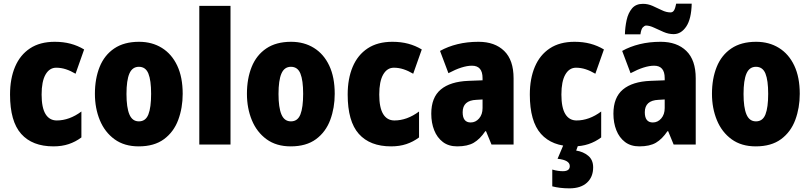

<svg xmlns="http://www.w3.org/2000/svg" viewBox="-20 -792 4438 1052"><path d="M273 10Q157 10 96 -58.5Q35 -127 35 -274Q35 -361 62.5 -426Q90 -491 144.5 -527Q199 -563 280 -563Q327 -563 366.5 -552.5Q406 -542 441 -521L394 -388Q367 -404 341 -412.5Q315 -421 288 -421Q251 -421 229.5 -383.5Q208 -346 208 -274Q208 -202 229.5 -167Q251 -132 291 -132Q360 -132 426 -181V-39Q394 -15 356.5 -2.5Q319 10 273 10Z M981 -278Q981 -201 956.5 -135Q932 -69 878.5 -29.5Q825 10 740 10Q661 10 607.5 -29Q554 -68 527 -133.5Q500 -199 500 -278Q500 -361 526 -425.5Q552 -490 606 -526.5Q660 -563 742 -563Q813 -563 867 -529.5Q921 -496 951 -432.5Q981 -369 981 -278ZM673 -277Q673 -203 689 -165Q705 -127 741 -127Q778 -127 793 -165Q808 -203 808 -278Q808 -352 793 -389Q778 -426 741 -426Q705 -426 689 -389Q673 -352 673 -277Z M1243 0H1072V-760H1243Z M1814 -278Q1814 -201 1789.5 -135Q1765 -69 1711.5 -29.5Q1658 10 1573 10Q1494 10 1440.5 -29Q1387 -68 1360 -133.5Q1333 -199 1333 -278Q1333 -361 1359 -425.5Q1385 -490 1439 -526.5Q1493 -563 1575 -563Q1646 -563 1700 -529.5Q1754 -496 1784 -432.5Q1814 -369 1814 -278ZM1506 -277Q1506 -203 1522 -165Q1538 -127 1574 -127Q1611 -127 1626 -165Q1641 -203 1641 -278Q1641 -352 1626 -389Q1611 -426 1574 -426Q1538 -426 1522 -389Q1506 -352 1506 -277Z M2123 10Q2007 10 1946 -58.5Q1885 -127 1885 -274Q1885 -361 1912.5 -426Q1940 -491 1994.5 -527Q2049 -563 2130 -563Q2177 -563 2216.5 -552.5Q2256 -542 2291 -521L2244 -388Q2217 -404 2191 -412.5Q2165 -421 2138 -421Q2101 -421 2079.5 -383.5Q2058 -346 2058 -274Q2058 -202 2079.5 -167Q2101 -132 2141 -132Q2210 -132 2276 -181V-39Q2244 -15 2206.5 -2.5Q2169 10 2123 10Z M2602 -563Q2691 -563 2742.5 -513Q2794 -463 2794 -363V0H2673L2643 -73H2639Q2610 -30 2576 -10Q2542 10 2485 10Q2438 10 2406.5 -14Q2375 -38 2359 -78.5Q2343 -119 2343 -169Q2343 -258 2395 -301.5Q2447 -345 2546 -349L2624 -352V-364Q2624 -432 2566 -432Q2514 -432 2437 -391L2391 -513Q2434 -537 2487 -550Q2540 -563 2602 -563ZM2590 -245Q2515 -242 2515 -177Q2515 -121 2559 -121Q2586 -121 2605 -143Q2624 -165 2624 -200V-247Z M3121 10Q3005 10 2944 -58.5Q2883 -127 2883 -274Q2883 -361 2910.5 -426Q2938 -491 2992.5 -527Q3047 -563 3128 -563Q3175 -563 3214.5 -552.5Q3254 -542 3289 -521L3242 -388Q3215 -404 3189 -412.5Q3163 -421 3136 -421Q3099 -421 3077.5 -383.5Q3056 -346 3056 -274Q3056 -202 3077.5 -167Q3099 -132 3139 -132Q3208 -132 3274 -181V-39Q3242 -15 3204.5 -2.5Q3167 10 3121 10ZM3230 125Q3230 178 3196 209Q3162 240 3100 240Q3072 240 3048.5 237Q3025 234 3006 229V137Q3023 142 3037.5 144Q3052 146 3064 146Q3102 146 3102 118Q3102 85 3035 78L3068 0H3149L3137 33Q3176 39 3203 61.5Q3230 84 3230 125Z M3600 -563Q3689 -563 3740.5 -513Q3792 -463 3792 -363V0H3671L3641 -73H3637Q3608 -30 3574 -10Q3540 10 3483 10Q3436 10 3404.5 -14Q3373 -38 3357 -78.5Q3341 -119 3341 -169Q3341 -258 3393 -301.5Q3445 -345 3544 -349L3622 -352V-364Q3622 -432 3564 -432Q3512 -432 3435 -391L3389 -513Q3432 -537 3485 -550Q3538 -563 3600 -563ZM3588 -245Q3513 -242 3513 -177Q3513 -121 3557 -121Q3584 -121 3603 -143Q3622 -165 3622 -200V-247ZM3404 -604Q3405 -644 3413.5 -682.5Q3422 -721 3443 -746Q3464 -771 3503 -771Q3530 -771 3556 -759.5Q3582 -748 3606.5 -736Q3631 -724 3654 -724Q3666 -724 3673 -735Q3680 -746 3685 -772H3770Q3768 -688 3740 -646.5Q3712 -605 3671 -605Q3643 -605 3615.5 -617Q3588 -629 3563.5 -640.5Q3539 -652 3520 -652Q3512 -652 3502.5 -642.5Q3493 -633 3489 -604Z M4362 -278Q4362 -201 4337.5 -135Q4313 -69 4259.5 -29.5Q4206 10 4121 10Q4042 10 3988.5 -29Q3935 -68 3908 -133.5Q3881 -199 3881 -278Q3881 -361 3907 -425.5Q3933 -490 3987 -526.5Q4041 -563 4123 -563Q4194 -563 4248 -529.5Q4302 -496 4332 -432.5Q4362 -369 4362 -278ZM4054 -277Q4054 -203 4070 -165Q4086 -127 4122 -127Q4159 -127 4174 -165Q4189 -203 4189 -278Q4189 -352 4174 -389Q4159 -426 4122 -426Q4086 -426 4070 -389Q4054 -352 4054 -277Z"/></svg>

Font: Noto Sans Kannada Condensed Black
Style: Regular
Weight: 900
Width: 3
Designer: Jelle Bosma - Monotype Design Team
Foundry: Monotype Imaging Inc.
Version: Version 2.005; ttfautohint (v1.8.4.7-5d5b)